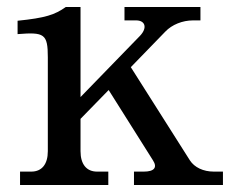

<svg xmlns="http://www.w3.org/2000/svg" viewBox="-20 -526 669 546"><path d="M209 -96V-188L289 -270L415 -70C428 -50 419 -38 389 -38H361V0H614V-38H588C558 -38 533 -50 520 -70L352 -335L450 -436C469 -456 499 -468 529 -468H550V-506H334V-468H367C393 -468 400 -447 378 -424L209 -250V-506H167C136 -484 109 -475 30 -467V-429C106 -435 116 -430 116 -363V-96C116 -59 99 -38 69 -38H37V0H288V-38H256C226 -38 209 -59 209 -96Z"/></svg>

Font: LT Superior Serif Medium
Style: Regular
Weight: 500
Designer: Daniel Lyons
Foundry: LyonsType
Version: Version 2.120;FEAKit 1.0